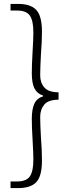

<svg xmlns="http://www.w3.org/2000/svg" viewBox="-20 -797 368 984"><path d="M34 133H67Q115 133 133 107Q151 81 151 21Q151 -13 147 -79Q143 -147 143 -188Q143 -237 156 -265.5Q169 -294 201 -303V-307Q170 -317 156.5 -344Q143 -371 143 -422Q143 -463 147 -533Q151 -597 151 -631Q151 -691 133 -717Q115 -743 67 -743H34V-777H73Q137 -777 166 -746Q195 -715 195 -635Q195 -582 190 -522Q186 -448 186 -411Q186 -373 207.5 -348.5Q229 -324 280 -324V-286Q228 -286 207 -261Q186 -236 186 -198Q186 -160 190 -90Q195 -28 195 26Q195 106 166 136.5Q137 167 73 167H34Z"/></svg>

Font: Nebula Sans Light
Style: Regular
Weight: 300
Designer: Paul D. Hunt for Adobe (as Source Sans)
Foundry: Nebula Entertainment & Broadcasting LLC
Version: Version 1.010